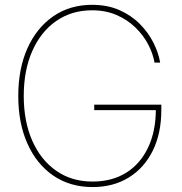

<svg xmlns="http://www.w3.org/2000/svg" viewBox="-20 -756 744 785"><path d="M358.4 8.8Q266.6 8.8 198.2 -37.8Q129.9 -84.5 92.3 -168.5Q54.7 -252.4 54.7 -363.3Q54.7 -475.6 92.5 -559.3Q130.4 -643.1 198.2 -689.7Q266.1 -736.3 356.4 -736.3Q419.9 -736.3 469 -714.4Q518.1 -692.4 552.7 -657Q587.4 -621.6 607.9 -580.3Q628.4 -539.1 634.8 -500H611.8Q605.5 -537.1 585.7 -574.7Q565.9 -612.3 533.4 -643.8Q501 -675.3 456.5 -694.6Q412.1 -713.9 356.4 -713.9Q272.9 -713.9 210 -670.2Q147 -626.5 112.1 -547.6Q77.1 -468.8 77.1 -363.3Q77.1 -259.8 111.8 -180.9Q146.5 -102.1 209.7 -57.9Q272.9 -13.7 358.4 -13.7Q438 -13.7 495.8 -49.8Q553.7 -85.9 585.4 -152.6Q617.2 -219.2 617.2 -310.5L627 -305.7H365.2V-328.1H639.6V-306.6Q639.6 -210.9 604.7 -140.1Q569.8 -69.3 506.6 -30.3Q443.4 8.8 358.4 8.8Z"/></svg>

Font: Inter 24pt Thin
Style: Regular
Weight: 250
Designer: Rasmus Andersson
Foundry: rsms
Version: Version 4.001;git-66647c0bb